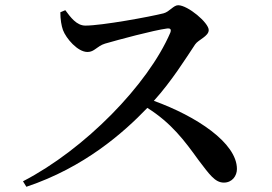

<svg xmlns="http://www.w3.org/2000/svg" viewBox="-20 -720 1040 735"><path d="M211 -673C211 -646 215 -622 221 -605C233 -573 277 -521 315 -521C342 -521 350 -543 382 -553C434 -568 567 -604 620 -611C631 -612 637 -609 632 -595C546 -395 304 -148 68 -26L81 -5C302 -79 452 -211 544 -307C636 -249 686 -182 740 -107C782 -52 803 -21 837 -21C869 -21 887 -47 887 -73C887 -173 732 -275 569 -334C637 -409 693 -499 727 -550C739 -568 779 -581 779 -605C779 -633 699 -700 662 -700C644 -700 629 -675 606 -669C555 -656 370 -622 307 -622C273 -622 250 -654 230 -681Z"/></svg>

Font: Source Han Serif CN SemiBold
Style: Regular
Weight: 600
Designer: Ryoko NISHIZUKA 西塚涼子 (kana & ideographs); Frank Grießhammer (Latin, Greek & Cyrillic); Wenlong ZHANG 张文龙 (bopomofo); San
Foundry: Adobe Systems Incorporated
Version: Version 1.000;PS 1;hotconv 16.6.53;makeotf.lib2.5.65590